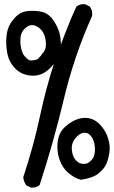

<svg xmlns="http://www.w3.org/2000/svg" viewBox="-20 -807 540 906"><path d="M124.5 77.6 105 67.9 103.5 66.9 102.5 65.4Q91.8 48.8 89.8 29.8V28.8L90.3 27.3Q138.7 -117.7 169.9 -264.6Q195.8 -385.7 233.9 -504.9Q223.6 -492.2 210.4 -480Q173.8 -446.3 126.5 -450.2Q79.1 -454.1 50.3 -485.4Q22 -515.6 14.6 -554.7Q7.8 -592.3 9.8 -626Q11.7 -659.7 22.9 -684.1Q34.2 -708.5 56.6 -730Q79.6 -752 111.8 -754.9Q143.1 -757.8 173.8 -752Q206.5 -745.6 229 -715.3Q250.5 -686 260.7 -650.9Q263.7 -639.6 265.4 -626Q267.1 -612.3 267.6 -597.2Q272.5 -609.9 276.9 -622.1Q281.2 -634.3 285.9 -646Q290.5 -657.7 295.4 -669.9Q315.9 -723.1 339.4 -773.9L339.8 -774.9L340.8 -775.9Q356.4 -789.1 380.4 -787.1H381.3L382.3 -786.6L401.9 -776.9L403.3 -775.9L404.3 -774.9Q417 -757.8 415 -733.9V-732.9L414.6 -731.9Q328.6 -540 280.8 -337.4Q232.4 -134.3 167.5 64.5L167 65.9L166 66.9Q160.6 71.3 154.5 74Q148.4 76.7 141.4 77.6Q134.3 78.6 126.5 78.1H125.5ZM360.8 41Q330.1 32.7 301.8 8.3Q273.4 -16.1 260.3 -55.2Q247.1 -94.2 252 -137.2Q257.3 -181.6 287.1 -208.5Q301.8 -221.7 316.4 -230.7Q331.1 -239.7 345.7 -244.6Q355.5 -248 365.5 -249.5Q375.5 -251 385.3 -250.7Q395 -250.5 404.8 -248Q434.1 -240.7 457.5 -212.9Q481 -185.5 490.7 -151.9Q501 -118.7 496.1 -86.4Q491.2 -55.2 481.9 -33.7Q472.7 -12.2 446.3 10.3Q419.4 32.7 363.3 41H361.8ZM393.1 -36.6Q419.9 -52.7 424.8 -75.2Q430.7 -98.6 425.8 -126Q421.4 -152.3 406.2 -168.5Q399.4 -175.8 391.4 -178.7Q383.3 -181.6 373.5 -180.2Q367.2 -179.2 360.8 -176Q354.5 -172.9 347.9 -167.2Q341.3 -161.6 334.5 -153.3Q325.2 -141.6 321.3 -127.7Q317.4 -113.8 319.3 -96.7Q322.8 -63.5 343.8 -45.4Q353.5 -36.6 365.7 -34.4Q377.9 -32.2 393.1 -36.6ZM157.2 -527.3Q170.9 -540 186 -561.5Q193.4 -571.8 195.8 -585.7Q198.2 -599.6 195.3 -617.7Q189.9 -653.3 168 -672.4Q146.5 -690.9 127.9 -688.5Q108.4 -686 91.3 -666Q87.4 -661.1 84.2 -655Q81.1 -648.9 79.1 -641.4Q77.1 -633.8 76.4 -624.8Q75.7 -615.7 76.2 -605.5Q77.1 -584.5 82.3 -568.6Q87.4 -552.7 96.2 -542Q113.8 -520.5 127.4 -521.5Q135.3 -522 142.6 -523.4Q149.9 -524.9 157.2 -527.3Z"/></svg>

Font: NaikaiFont
Style: SemiBold
Weight: 600
Version: Version 1.89